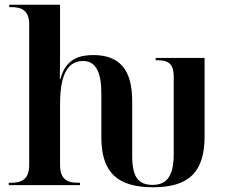

<svg xmlns="http://www.w3.org/2000/svg" viewBox="-20 -780 975 809"><path d="M625 9C776 9 842 -55 842 -205V-536H636V-526H640C685 -526 712 -517 712 -455V-131C712 -36 681 -1 623 -1C563 -1 537 -34 537 -123V-354C537 -489 482 -548 373 -548C318 -548 257 -534 234 -446H232C233 -481 233 -520 233 -559V-760H19V-750H29C69 -750 103 -737 103 -678V-85C103 -23 69 -10 28 -10H17V0H317V-10H307C266 -10 233 -23 233 -85V-340C233 -441 253 -523 330 -523C385 -523 407 -473 407 -387V-202C407 -53 475 9 625 9Z"/></svg>

Font: Noto Serif Display SemiBold
Style: Regular
Weight: 600
Designer: Monotype Design Team
Foundry: Monotype Imaging Inc.
Version: Version 2.009